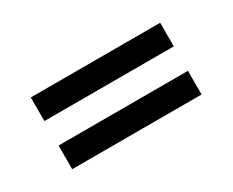

<svg xmlns="http://www.w3.org/2000/svg" viewBox="-45 -610 549 453"><g transform="rotate(-30 229.0 -383.5)"><path d="M52.9 -416.9V-481.2H405.4V-416.9ZM52.9 -285.8V-350.2H405.4V-285.8Z"/></g></svg>

Font: Big Shoulders Stencil Text Thin
Style: Regular
Weight: 100
Designer: Patric King
Foundry: XO Type Co
Version: Version 2.001